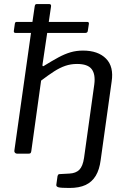

<svg xmlns="http://www.w3.org/2000/svg" viewBox="-20 -762 639 952"><path d="M324.1 170Q281.3 170 269.6 166.5Q258 163 259.2 154.2L265.3 110.9Q266.5 106.6 268.2 104.3Q269.9 102.1 274.8 101.3L324 98.6Q355.8 97.1 373.2 79.9Q390.5 62.7 396.7 21.1L447.5 -343.4Q454.1 -393.6 434.6 -419.2Q415.1 -444.9 361.7 -444.9Q330.9 -444.9 303.6 -435.5Q276.4 -426.1 248 -407.8Q219.7 -389.5 183.8 -362.3L135.1 -12.1Q133.8 -4.8 131 -2.4Q128.3 0 119.7 0H65Q58.2 0 54.1 -4.7Q50 -9.3 51.3 -15.8L133.7 -598.6H58.4Q51.9 -598.6 49.8 -601.5Q47.8 -604.5 48.8 -610.4L53.4 -642.8Q54.3 -653.4 62.3 -653.4H140.8L152.2 -731.5Q153.5 -738.2 156.1 -740.1Q158.7 -742 164.1 -742H223.3Q235.2 -742 233 -729.4L221.8 -653.4H412.6Q421.6 -653.4 420.8 -644.1L415.4 -609.5Q414.6 -598.6 402 -598.6H214L190.8 -442.4Q189.2 -430 197.3 -435.1Q238.6 -460.6 269.8 -477.5Q301.1 -494.4 329.9 -502.8Q358.6 -511.2 391.3 -511.2Q466.2 -511.2 505.6 -471.4Q545.1 -431.7 533.5 -356.9L479.2 31.4Q473.1 79.2 454.6 109.8Q436.1 140.3 404.3 155.2Q372.4 170 324.1 170Z"/></svg>

Font: Libre Franklin Thin
Style: Italic
Weight: 100
Italic angle: -8°
Designer: Pablo Impallari, Rodrigo Fuenzalida, Nhung Nguyen
Foundry: Impallari Type
Version: Version 3.000